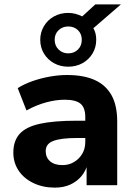

<svg xmlns="http://www.w3.org/2000/svg" viewBox="-20 -847 615 878"><path d="M231 11Q176 11 132.5 -10Q89 -31 65 -67Q41 -103 41 -149Q41 -203 70 -235Q99 -267 162.5 -281Q226 -295 331 -295H387V-216H333Q295 -216 267.5 -212.5Q240 -209 222.5 -202Q205 -195 197 -183.5Q189 -172 189 -156Q189 -127 209 -109.5Q229 -92 266 -92Q295 -92 318.5 -106Q342 -120 356 -143.5Q370 -167 370 -198V-311Q370 -355 348 -373Q326 -391 276 -391Q236 -391 191.5 -379Q147 -367 101 -342L61 -444Q89 -462 127 -475.5Q165 -489 206.5 -496.5Q248 -504 286 -504Q363 -504 413.5 -481Q464 -458 490 -411.5Q516 -365 516 -291V0H376V-99H381Q373 -66 352.5 -41.5Q332 -17 301.5 -3Q271 11 231 11ZM292 -542Q256 -542 227 -558Q198 -574 181 -602Q164 -630 164 -665Q164 -699 181 -727.5Q198 -756 227 -772Q256 -788 292 -788Q310 -788 326 -783.5Q342 -779 356 -772L416 -827H533L407 -718Q414 -706 417 -693Q420 -680 420 -665Q420 -630 403 -602Q386 -574 357 -558Q328 -542 292 -542ZM292 -603Q319 -603 336.5 -620.5Q354 -638 354 -665Q354 -692 336.5 -709Q319 -726 292 -726Q266 -726 248 -709Q230 -692 230 -665Q230 -638 248 -620.5Q266 -603 292 -603Z"/></svg>

Font: Nunito Sans 11pt ExtraBold
Style: Regular
Weight: 800
Version: Version 3.101;gftools[0.9.27]